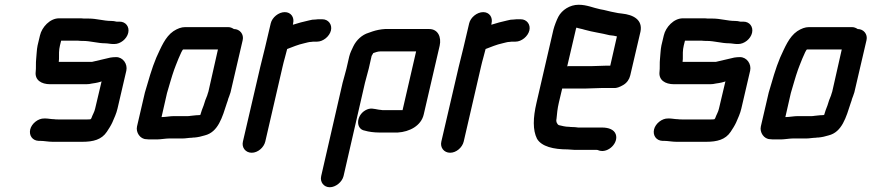

<svg xmlns="http://www.w3.org/2000/svg" viewBox="-20 -574 3663 807"><path d="M483 -483H470C462 -485 455 -486 448 -486C415 -486 387 -496 353 -496H333C326 -497 319 -497 313 -497H228C190 -497 156 -460 148 -425L138 -383C134 -364 134 -343 132 -326C130 -310 132 -288 130 -272C126 -238 153 -220 191 -220H342C351 -220 359 -221 367 -223L380 -225C387 -226 395 -228 405 -231C405 -232 406 -232 407 -232L380 -118C377 -103 369 -92 364 -77L361 -73C357 -72 353 -72 348 -72H223C218 -72 212 -72 207 -73C195 -73 182 -76 172 -76H166C141 -77 113 -55 107 -30C101 -4 117 17 142 18H148C165 18 183 22 201 22H326C372 22 407 13 429 -20C437 -32 446 -46 452 -59C460 -78 469 -96 474 -118L511 -277C517 -305 497 -334 468 -334C459 -334 451 -333 444 -332C418 -326 392 -320 367 -314H227L228 -326C228 -344 227 -363 232 -383L237 -403H308C315 -402 322 -402 329 -402C360 -402 391 -392 422 -392C432 -392 445 -389 455 -389H461C486 -389 513 -410 519 -436C525 -462 508 -483 483 -483Z M662 -82H659L682 -183C692 -216 701 -250 712 -281C716 -292 744 -366 750 -366H896L856 -189C853 -181 852 -176 851 -173C849 -168 846 -161 843 -153L836 -131C830 -117 827 -107 822 -91H820C819 -90 818 -90 817 -90C812 -90 806 -90 799 -89L780 -87C776 -86 773 -86 770 -86H711C696 -86 675 -82 662 -82ZM595 11C600 12 608 12 617 12H640C654 12 677 8 691 8H748C760 8 774 5 786 5C791 4 795 4 798 4C811 3 829 -1 841 -5C897 -19 914 -80 934 -142C937 -149 938 -154 939 -158C942 -165 945 -174 949 -186L1000 -405C1006 -430 988 -452 963 -452C955 -457 948 -460 939 -460H758C742 -460 726 -454 709 -443C674 -419 657 -375 637 -332C618 -287 604 -236 589 -185L556 -43C550 -18 569 11 595 11Z M1118 -476 1094 -374C1088 -350 1080 -318 1074 -293L1001 21C995 46 1012 68 1038 68C1064 68 1089 46 1095 21L1168 -295C1173 -318 1182 -346 1187 -368C1208 -376 1234 -387 1258 -392C1268 -394 1278 -398 1289 -398C1293 -399 1298 -399 1303 -399H1313C1338 -399 1365 -421 1371 -446C1377 -471 1360 -493 1335 -493H1325C1318 -493 1312 -493 1306 -492C1297 -492 1288 -491 1278 -488C1256 -483 1232 -477 1211 -470L1212 -476C1218 -501 1203 -523 1177 -523C1151 -523 1124 -501 1118 -476Z M1424 166 1514 -226C1517 -239 1527 -273 1530 -286L1542 -339L1549 -351C1559 -354 1567 -358 1580 -358H1729L1672 -111H1588C1584 -112 1579 -112 1572 -113C1552 -116 1537 -123 1515 -110C1476 -87 1475 -31 1513 -25C1529 -20 1553 -17 1574 -17H1652C1701 -20 1750 -45 1761 -93L1828 -382C1836 -418 1821 -452 1784 -452H1598C1580 -451 1561 -447 1546 -442L1529 -436C1502 -428 1478 -406 1465 -379C1459 -366 1452 -353 1448 -337L1436 -285C1433 -272 1423 -238 1420 -226L1330 166C1324 191 1341 213 1366 213C1391 213 1418 191 1424 166Z M1952 -476 1928 -374C1922 -350 1914 -318 1908 -293L1835 21C1829 46 1846 68 1872 68C1898 68 1923 46 1929 21L2002 -295C2007 -318 2016 -346 2021 -368C2042 -376 2068 -387 2092 -392C2102 -394 2112 -398 2123 -398C2127 -399 2132 -399 2137 -399H2147C2172 -399 2199 -421 2205 -446C2211 -471 2194 -493 2169 -493H2159C2152 -493 2146 -493 2140 -492C2131 -492 2122 -491 2112 -488C2090 -483 2066 -477 2045 -470L2046 -476C2052 -501 2037 -523 2011 -523C1985 -523 1958 -501 1952 -476Z M2465 -296H2371C2369 -296 2367 -296 2364 -295L2400 -449C2400 -451 2401 -454 2403 -458C2414 -454 2425 -453 2437 -449C2472 -439 2507 -435 2542 -426L2559 -424L2573 -421L2545 -298H2528C2515 -298 2480 -296 2465 -296ZM2506 -204H2560C2571 -203 2585 -208 2600 -217C2615 -226 2625 -240 2629 -257L2672 -441C2682 -491 2642 -512 2594 -517L2578 -519L2563 -522C2544 -525 2523 -532 2503 -535C2473 -541 2447 -554 2412 -554C2375 -554 2342 -532 2327 -504C2320 -491 2310 -465 2306 -449L2235 -142C2220 -78 2219 -27 2237 9C2256 42 2307 54 2366 54C2376 54 2385 56 2396 56H2488C2493 56 2495 58 2499 59C2537 70 2581 26 2568 -10C2561 -29 2539 -38 2510 -38H2410C2403 -39 2395 -40 2387 -40C2383 -40 2378 -40 2372 -41C2355 -41 2343 -45 2329 -48C2322 -51 2316 -63 2319 -74C2321 -95 2323 -118 2329 -143L2343 -202H2444C2459 -202 2492 -204 2506 -204Z M3105 -483H3092C3084 -485 3077 -486 3070 -486C3037 -486 3009 -496 2975 -496H2955C2948 -497 2941 -497 2935 -497H2850C2812 -497 2778 -460 2770 -425L2760 -383C2756 -364 2756 -343 2754 -326C2752 -310 2754 -288 2752 -272C2748 -238 2775 -220 2813 -220H2964C2973 -220 2981 -221 2989 -223L3002 -225C3009 -226 3017 -228 3027 -231C3027 -232 3028 -232 3029 -232L3002 -118C2999 -103 2991 -92 2986 -77L2983 -73C2979 -72 2975 -72 2970 -72H2845C2840 -72 2834 -72 2829 -73C2817 -73 2804 -76 2794 -76H2788C2763 -77 2735 -55 2729 -30C2723 -4 2739 17 2764 18H2770C2787 18 2805 22 2823 22H2948C2994 22 3029 13 3051 -20C3059 -32 3068 -46 3074 -59C3082 -78 3091 -96 3096 -118L3133 -277C3139 -305 3119 -334 3090 -334C3081 -334 3073 -333 3066 -332C3040 -326 3014 -320 2989 -314H2849L2850 -326C2850 -344 2849 -363 2854 -383L2859 -403H2930C2937 -402 2944 -402 2951 -402C2982 -402 3013 -392 3044 -392C3054 -392 3067 -389 3077 -389H3083C3108 -389 3135 -410 3141 -436C3147 -462 3130 -483 3105 -483Z M3284 -82H3281L3304 -183C3314 -216 3323 -250 3334 -281C3338 -292 3366 -366 3372 -366H3518L3478 -189C3475 -181 3474 -176 3473 -173C3471 -168 3468 -161 3465 -153L3458 -131C3452 -117 3449 -107 3444 -91H3442C3441 -90 3440 -90 3439 -90C3434 -90 3428 -90 3421 -89L3402 -87C3398 -86 3395 -86 3392 -86H3333C3318 -86 3297 -82 3284 -82ZM3217 11C3222 12 3230 12 3239 12H3262C3276 12 3299 8 3313 8H3370C3382 8 3396 5 3408 5C3413 4 3417 4 3420 4C3433 3 3451 -1 3463 -5C3519 -19 3536 -80 3556 -142C3559 -149 3560 -154 3561 -158C3564 -165 3567 -174 3571 -186L3622 -405C3628 -430 3610 -452 3585 -452C3577 -457 3570 -460 3561 -460H3380C3364 -460 3348 -454 3331 -443C3296 -419 3279 -375 3259 -332C3240 -287 3226 -236 3211 -185L3178 -43C3172 -18 3191 11 3217 11Z"/></svg>

Font: Electronic
Style: ExBlkIt
Weight: 900
Version: Version 1.011